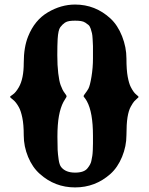

<svg xmlns="http://www.w3.org/2000/svg" viewBox="-20 -795 657 849"><path d="M312 33.7Q222.7 33.7 156.2 -25.9Q123.5 -54.7 104.2 -101.3Q85 -147.9 85 -196.3Q85 -244.6 78.6 -274.9Q72.3 -305.2 63.5 -320.8Q50.8 -343.8 37.6 -354Q24.4 -364.3 24.4 -366.2Q24.4 -369.1 36.9 -377.2Q49.3 -385.3 63.5 -409.7Q85 -447.3 85 -516.6Q85 -586.4 104.5 -634.3Q133.3 -706.1 191.7 -740.5Q250 -774.9 312 -774.9Q401.4 -774.9 468.3 -713.4Q500.5 -683.6 519.8 -634.8Q539.1 -585.9 539.1 -536.1Q539.1 -485.8 544.7 -455.8Q550.3 -425.8 558.1 -410.6Q570.3 -386.7 581.5 -377.7Q592.8 -368.7 592.8 -366.2Q592.8 -364.3 586.4 -359.4Q580.6 -354.5 573.7 -347.2Q567.9 -340.8 558.1 -323.2Q548.8 -306.6 543.9 -276.6Q539.1 -246.6 539.1 -197.3Q539.1 -148.4 519.8 -101.6Q500.5 -54.7 468.3 -25.9Q401.4 33.7 312 33.7ZM312 -31.7Q352.1 -31.7 367.2 -51.3Q380.9 -68.4 383.8 -82.8Q386.7 -97.2 388.2 -106Q389.6 -114.7 390.4 -132.3Q391.1 -149.9 391.1 -161.1V-194.8Q391.1 -298.3 364.3 -347.2Q358.9 -356.9 354 -362.8Q349.6 -367.2 349.6 -370.1Q349.6 -372.6 356.4 -381.3Q363.3 -390.1 370.6 -402.3Q377.9 -415.5 384.5 -455.6Q391.1 -495.6 391.1 -537.1V-591.3L389.6 -622.1Q388.7 -639.6 386.7 -648.2Q384.8 -656.7 380.9 -668.5Q377 -679.7 371.3 -684.6Q365.7 -689.5 357.4 -694.8Q349.1 -700.2 337.9 -701.9Q326.7 -703.6 312 -703.6Q297.4 -703.6 286.4 -701.9Q275.4 -700.2 267.1 -694.8Q256.3 -687.5 246.8 -675Q237.3 -662.6 234.9 -622.1Q233.4 -595.2 233.4 -550.8Q233.4 -506.3 237.5 -471.2Q241.7 -436 248 -418.9Q256.3 -396 265.4 -384.5Q274.4 -373 274.4 -369.1Q274.4 -366.2 270.5 -360.8Q266.6 -355.5 260.3 -343.8Q247.6 -319.8 240.7 -282.7Q233.9 -245.6 233.9 -190.4L234.9 -131.8Q235.8 -113.8 239.3 -89.6Q242.7 -65.4 251 -55.7Q270.5 -31.7 312 -31.7Z"/></svg>

Font: Sancreek
Style: Regular
Weight: 400
Designer: Vernon Adams
Foundry: Vernon Adams
Version: Version 1.100; ttfautohint (v1.8.4.7-5d5b)